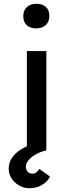

<svg xmlns="http://www.w3.org/2000/svg" viewBox="-20 -795 387 1015"><path d="M122 0V-525H225V0ZM172 -645Q139 -645 121 -662Q103 -679 103 -710Q103 -739 121.5 -757Q140 -775 172 -775Q205 -775 223 -758Q241 -741 241 -710Q241 -681 222.5 -663Q204 -645 172 -645ZM135 200Q107 200 82 186Q57 172 41.5 148.5Q26 125 26 97Q26 70 38.5 47.5Q51 25 72.5 8Q94 -9 124 -22.5Q154 -36 188 -45L225 0Q197 6 172 19.5Q147 33 132 50.5Q117 68 117 87Q117 103 126.5 113Q136 123 151 123Q163 123 172 116Q181 109 188 98L244 138Q238 153 222.5 167.5Q207 182 185 191Q163 200 135 200Z"/></svg>

Font: Lexend Exa
Style: Regular
Weight: 400
Designer: Bonnie Shaver-Troup, Thomas Jockin
Foundry: Lexend
Version: Version 1.007